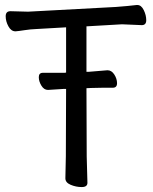

<svg xmlns="http://www.w3.org/2000/svg" viewBox="-20 -736 617 773"><path d="M328.1 -380.9 329.1 -106 332 0Q332 17.1 309.1 17.1Q286.1 17.1 264.6 8.1Q243.2 -1 243.2 -18.1L245.1 -106.9L246.1 -377.9H240.2H234.9Q233.9 -377.9 173.8 -374H172.9Q157.2 -374 146.7 -391.1Q136.2 -408.2 136.2 -425.5Q136.2 -442.9 152.8 -442.9H240.2L246.1 -443.8V-626L126 -619.1Q102.1 -618.2 78.6 -614.5Q55.2 -610.8 43 -609.9H42Q24.9 -609.9 13.9 -629.9Q2.9 -649.9 2.9 -670.4Q2.9 -690.9 22 -690.9L92.8 -689L446.8 -708Q469.2 -710 493.2 -711.9Q517.1 -713.9 529.8 -715.8H533.2Q548.8 -715.8 558.8 -695.3Q568.8 -674.8 568.8 -654.8Q568.8 -634.8 550.8 -634.8L471.2 -638.2L328.1 -629.9V-446.8H335.9Q372.1 -449.2 412.1 -453.1H413.1Q429.2 -453.1 440.2 -436Q451.2 -418.9 451.2 -400.9Q451.2 -382.8 434.1 -382.8H395Q367.2 -382.8 347.2 -381.8Z"/></svg>

Font: LXGW WenKai Screen
Style: Regular
Weight: 400
Designer: LXGW / Fontworks Inc.
Foundry: LXGW / Fontworks Inc.
Version: Version 1.510;January 18,2025